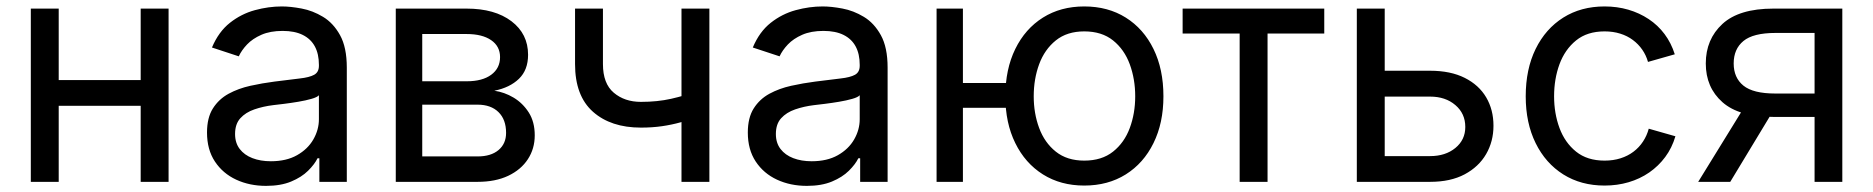

<svg xmlns="http://www.w3.org/2000/svg" viewBox="-20 -573 5902 605"><path d="M443.4 -320.8V-239.7H144V-320.8ZM165 -545.9V0H77.1V-545.9ZM511.2 -545.9V0H423.3V-545.9Z M818.4 12.7Q766.6 12.7 724.4 -6.8Q682.1 -26.4 657.2 -64Q632.3 -101.6 632.3 -155.3Q632.3 -202.1 650.9 -231.4Q669.4 -260.7 700.4 -277.6Q731.4 -294.4 769 -302.7Q806.6 -311 844.7 -315.9Q893.6 -322.3 924.3 -325.7Q955.1 -329.1 970 -337.4Q984.9 -345.7 984.9 -365.7V-368.7Q984.9 -402.8 972.2 -426.5Q959.5 -450.2 934.1 -462.9Q908.7 -475.6 870.6 -475.6Q831.5 -475.6 803.7 -463.4Q775.9 -451.2 758.5 -432.9Q741.2 -414.6 732.4 -395.5L647.9 -423.3Q668.9 -473.1 704.6 -501.2Q740.2 -529.3 783.2 -541Q826.2 -552.7 868.2 -552.7Q895.5 -552.7 930.4 -546.1Q965.3 -539.6 997.8 -520Q1030.3 -500.5 1051.5 -462.2Q1072.8 -423.8 1072.8 -359.9V0H986.3V-74.2H980.5Q971.2 -55.2 950.7 -34.9Q930.2 -14.6 897.5 -1Q864.7 12.7 818.4 12.7ZM833.5 -64.9Q882.3 -64.9 916 -84Q949.7 -103 967.3 -133.5Q984.9 -164.1 984.9 -197.3V-272.9Q979.5 -266.6 961.4 -261.5Q943.4 -256.3 920.2 -252.4Q897 -248.5 875.2 -245.8Q853.5 -243.2 840.8 -241.7Q809.1 -237.8 781.5 -228.3Q753.9 -218.8 737.3 -200.4Q720.7 -182.1 720.7 -150.9Q720.7 -122.6 735.4 -103.5Q750 -84.5 775.4 -74.7Q800.8 -64.9 833.5 -64.9Z M1227.1 0V-545.9H1450.2Q1539.1 -545.9 1591.6 -506.1Q1644 -466.3 1644 -400.4Q1644 -352.5 1615.2 -324.7Q1586.4 -296.9 1537.6 -287.1Q1569.3 -282.7 1598.4 -265.4Q1627.4 -248 1646.2 -218.5Q1665 -189 1665 -146.5Q1665 -104.5 1643.3 -71.3Q1621.6 -38.1 1581.3 -19Q1541 0 1484.9 0ZM1310.5 -80.1H1484.9Q1526.9 -80.1 1550.8 -100.1Q1574.7 -120.1 1574.7 -154.3Q1574.7 -196.3 1550.8 -219.7Q1526.9 -243.2 1484.9 -243.2H1310.5ZM1310.5 -316.9H1450.7Q1500 -316.9 1527.8 -337.4Q1555.7 -357.9 1555.7 -393.1Q1555.7 -427.2 1527.6 -446.5Q1499.5 -465.8 1450.2 -465.8H1310.5Z M1999.5 -170.9Q1904.8 -170.9 1848.4 -220.9Q1792 -271 1792 -371.1V-545.9H1879.9V-371.1Q1879.9 -309.6 1914.1 -280.8Q1948.2 -252 1999.5 -252Q2051.8 -252 2094.7 -261.7Q2137.7 -271.5 2180.7 -286.6V-205.6Q2152.3 -195.3 2124.3 -187.5Q2096.2 -179.7 2065.7 -175.3Q2035.2 -170.9 1999.5 -170.9ZM2127.4 0V-545.9H2215.3V0Z M2522.5 12.7Q2470.7 12.7 2428.5 -6.8Q2386.2 -26.4 2361.3 -64Q2336.4 -101.6 2336.4 -155.3Q2336.4 -202.1 2355 -231.4Q2373.5 -260.7 2404.5 -277.6Q2435.5 -294.4 2473.1 -302.7Q2510.7 -311 2548.8 -315.9Q2597.7 -322.3 2628.4 -325.7Q2659.2 -329.1 2674.1 -337.4Q2689 -345.7 2689 -365.7V-368.7Q2689 -402.8 2676.3 -426.5Q2663.6 -450.2 2638.2 -462.9Q2612.8 -475.6 2574.7 -475.6Q2535.6 -475.6 2507.8 -463.4Q2480 -451.2 2462.6 -432.9Q2445.3 -414.6 2436.5 -395.5L2352.1 -423.3Q2373 -473.1 2408.7 -501.2Q2444.3 -529.3 2487.3 -541Q2530.3 -552.7 2572.3 -552.7Q2599.6 -552.7 2634.5 -546.1Q2669.4 -539.6 2701.9 -520Q2734.4 -500.5 2755.6 -462.2Q2776.9 -423.8 2776.9 -359.9V0H2690.4V-74.2H2684.6Q2675.3 -55.2 2654.8 -34.9Q2634.3 -14.6 2601.6 -1Q2568.8 12.7 2522.5 12.7ZM2537.6 -64.9Q2586.4 -64.9 2620.1 -84Q2653.8 -103 2671.4 -133.5Q2689 -164.1 2689 -197.3V-272.9Q2683.6 -266.6 2665.5 -261.5Q2647.5 -256.3 2624.3 -252.4Q2601.1 -248.5 2579.3 -245.8Q2557.6 -243.2 2544.9 -241.7Q2513.2 -237.8 2485.6 -228.3Q2458 -218.8 2441.4 -200.4Q2424.8 -182.1 2424.8 -150.9Q2424.8 -122.6 2439.5 -103.5Q2454.1 -84.5 2479.5 -74.7Q2504.9 -64.9 2537.6 -64.9Z M2931.2 0V-545.9H3014.2V0ZM2994.6 -233.4V-311.5H3193.8V-233.4ZM3396.5 11.7Q3322.3 11.7 3266.4 -23.4Q3210.4 -58.6 3179.2 -122.1Q3147.9 -185.5 3147.9 -269.5Q3147.9 -355 3179.2 -418.7Q3210.4 -482.4 3266.4 -517.6Q3322.3 -552.7 3396.5 -552.7Q3471.2 -552.7 3527.3 -517.6Q3583.5 -482.4 3614.7 -418.7Q3646 -355 3646 -269.5Q3646 -185.5 3614.7 -122.1Q3583.5 -58.6 3527.3 -23.4Q3471.2 11.7 3396.5 11.7ZM3396.5 -66.9Q3451.7 -66.9 3487.3 -95.2Q3522.9 -123.5 3540 -169.7Q3557.1 -215.8 3557.1 -269.5Q3557.1 -323.7 3540 -370.4Q3522.9 -417 3487.3 -445.6Q3451.7 -474.1 3396.5 -474.1Q3342.3 -474.1 3306.9 -445.6Q3271.5 -417 3254.4 -370.6Q3237.3 -324.2 3237.3 -269.5Q3237.3 -215.8 3254.4 -169.7Q3271.5 -123.5 3306.9 -95.2Q3342.3 -66.9 3396.5 -66.9Z M3886.2 0V-467.3H3706.5V-545.9H4152.8V-467.3H3974.1V0Z M4329.6 -350.1H4486.3Q4550.8 -350.1 4595.5 -327.6Q4640.1 -305.2 4663.1 -266.1Q4686 -227.1 4686 -176.8Q4686 -127.4 4662.8 -87.4Q4639.6 -47.4 4595.2 -23.7Q4550.8 0 4486.3 0H4255.4V-545.9H4343.3V-81.1H4486.3Q4534.7 -81.1 4565.9 -106.7Q4597.2 -132.3 4597.2 -172.9Q4597.2 -215.3 4565.9 -241.9Q4534.7 -268.6 4486.3 -268.6H4329.6Z M5036.1 11.7Q4961.9 11.7 4906 -23.4Q4850.1 -58.6 4818.8 -122.1Q4787.6 -185.5 4787.6 -269.5Q4787.6 -355 4818.8 -418.7Q4850.1 -482.4 4906 -517.6Q4961.9 -552.7 5036.1 -552.7Q5075.7 -552.7 5110.8 -542.5Q5146 -532.2 5175 -512.9Q5204.1 -493.7 5225.1 -465.6Q5246.1 -437.5 5257.3 -401.9L5172.9 -377.9Q5167 -398.9 5154.8 -416.5Q5142.6 -434.1 5125.2 -447Q5107.9 -460 5085.4 -467Q5063 -474.1 5036.1 -474.1Q4981.4 -474.1 4946.3 -445.6Q4911.1 -417 4894 -370.6Q4877 -324.2 4877 -269.5Q4877 -215.8 4894 -169.7Q4911.1 -123.5 4946.3 -95.2Q4981.4 -66.9 5036.1 -66.9Q5063.5 -66.9 5086.4 -74.2Q5109.4 -81.5 5127.2 -95Q5145 -108.4 5157.2 -127Q5169.4 -145.5 5175.3 -167.5L5259.3 -143.6Q5248.5 -106.9 5227.3 -78.4Q5206.1 -49.8 5176.8 -29.5Q5147.5 -9.3 5111.8 1.2Q5076.2 11.7 5036.1 11.7Z M5785.2 0H5697.8V-469.2H5574.7Q5504.4 -469.2 5473.6 -443.8Q5442.9 -418.5 5442.9 -373Q5442.9 -328.1 5473.6 -303.2Q5504.4 -278.3 5573.7 -278.3H5735.4V-204.6H5567.9Q5460 -204.6 5407.5 -251Q5355 -297.4 5355 -373Q5355 -449.2 5407.5 -497.6Q5460 -545.9 5567.9 -545.9H5785.2ZM5432.1 0H5331.1L5483.4 -247.1H5581.5Z"/></svg>

Font: Inter Variable
Style: Regular
Weight: 400
Designer: Rasmus Andersson
Foundry: rsms
Version: Version 4.001;git-9221beed3